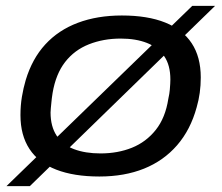

<svg xmlns="http://www.w3.org/2000/svg" viewBox="-20 -592 758 657"><path d="M320 12Q233 12 172.5 -11.5Q112 -35 81 -82Q50 -129 50 -198Q50 -231 55 -261Q60 -291 68 -318Q90 -391 135 -440Q180 -489 246.5 -514Q313 -539 397 -539Q485 -539 545 -515Q605 -491 636 -444Q667 -397 667 -327Q667 -300 663.5 -274.5Q660 -249 653 -225Q632 -148 586 -95Q540 -42 473 -15Q406 12 320 12ZM324 -67Q383 -67 431.5 -86.5Q480 -106 513 -147.5Q546 -189 556 -254Q560 -272 561 -284.5Q562 -297 562.5 -305Q563 -313 563 -320Q563 -369 542 -399.5Q521 -430 483 -445Q445 -460 393 -460Q334 -460 284.5 -440.5Q235 -421 203 -380Q171 -339 160 -274Q157 -255 156 -243Q155 -231 154 -222.5Q153 -214 153 -207Q153 -159 174 -127.5Q195 -96 233.5 -81.5Q272 -67 324 -67ZM2 45 638 -572H716L82 45Z"/></svg>

Font: Archivo Expanded
Style: Italic
Weight: 400
Width: 7
Italic angle: -10°
Designer: Hector Gatti
Foundry: Omnibus-Type
Version: Version 2.001